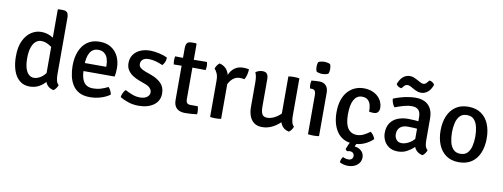

<svg xmlns="http://www.w3.org/2000/svg" viewBox="-72 -1142 4641 1771"><g transform="rotate(10 2248.0 -256.5)"><path d="M450.5 -140.5Q450.5 -111.5 456.2 -86Q462 -60.5 478.5 -46Q474.5 -32 463.2 -16.2Q452 -0.5 439.5 7.5Q390.5 -2.5 370 -39.5Q349.5 -76.5 349.5 -124.5V-729L355.5 -735.5H395Q427 -735.5 438.8 -719.8Q450.5 -704 450.5 -669.5ZM44 -241Q44 -330 72.2 -388Q100.5 -446 144.2 -474Q188 -502 235.5 -502Q283.5 -502 323.5 -482.5Q363.5 -463 398.5 -437.5L387 -355.5Q358 -378 322.8 -398.8Q287.5 -419.5 250 -419.5Q222.5 -419.5 199.5 -400.2Q176.5 -381 163 -341.2Q149.5 -301.5 149.5 -240Q149.5 -181 162 -144Q174.5 -107 195.2 -90Q216 -73 240 -73Q265 -73 292.5 -86.8Q320 -100.5 343.5 -129Q367 -157.5 380 -202L401 -125.5Q391.5 -92 365.5 -60Q339.5 -28 301.5 -7.5Q263.5 13 216 13Q159.5 13 121 -19.2Q82.5 -51.5 63.2 -108.8Q44 -166 44 -241Z M639 -214V-289H881.5V-302Q881.5 -337 871.8 -366.2Q862 -395.5 840.2 -413Q818.5 -430.5 782.5 -430.5Q731.5 -430.5 706 -387.5Q680.5 -344.5 680.5 -269V-237.5Q680.5 -190.5 690.2 -152.8Q700 -115 725 -93.2Q750 -71.5 796 -71.5Q833.5 -71.5 868.5 -82.2Q903.5 -93 935 -109.5Q948 -97 956.8 -78.2Q965.5 -59.5 967.5 -43.5Q932 -17.5 882.2 -2.2Q832.5 13 780 13Q720.5 13 680.8 -8Q641 -29 617.8 -65.8Q594.5 -102.5 584.2 -149Q574 -195.5 574 -246Q574 -320.5 597.2 -379.5Q620.5 -438.5 667 -472.5Q713.5 -506.5 782.5 -506.5Q847.5 -506.5 891.8 -478Q936 -449.5 958.5 -401.2Q981 -353 981 -293.5Q981 -269.5 979.2 -252.2Q977.5 -235 973.5 -214Z M1061.5 -37Q1062.5 -54 1072.5 -75.2Q1082.5 -96.5 1095.5 -109Q1127 -92 1163 -78.2Q1199 -64.5 1236 -64.5Q1277 -64.5 1301 -82Q1325 -99.5 1325.5 -127Q1325.5 -148 1309.5 -166Q1293.5 -184 1262.5 -195L1204.5 -216.5Q1170 -229 1141.2 -248Q1112.5 -267 1095 -294.2Q1077.5 -321.5 1077.5 -359Q1077.5 -405 1100.8 -438Q1124 -471 1164.2 -488.8Q1204.5 -506.5 1254.5 -506.5Q1295 -506.5 1340.8 -496Q1386.5 -485.5 1417.5 -470.5Q1418 -458 1414.5 -443.2Q1411 -428.5 1403.8 -415.8Q1396.5 -403 1387.5 -394.5Q1361 -407 1326 -417.2Q1291 -427.5 1253.5 -427.5Q1221 -427.5 1201.5 -411.8Q1182 -396 1182 -369.5Q1182 -348.5 1197.2 -334.5Q1212.5 -320.5 1243.5 -309L1305 -286.5Q1361.5 -266 1396.8 -230Q1432 -194 1432 -136Q1432 -66.5 1378 -26.8Q1324 13 1236 13Q1183.5 13 1138.8 -2Q1094 -17 1061.5 -37Z M1564.5 -581Q1564.5 -615.5 1576 -631.2Q1587.5 -647 1620 -647H1659L1665.5 -640V-121Q1665.5 -101 1675 -89.2Q1684.5 -77.5 1707 -77.5H1776Q1784 -54 1784 -25.5Q1784 -20 1783.8 -14Q1783.5 -8 1782 -3Q1757 0 1728.5 2.2Q1700 4.5 1670.5 4.5Q1619.5 4.5 1592 -21.2Q1564.5 -47 1564.5 -98.5ZM1789 -494.5Q1794 -476 1794 -457Q1794 -436 1789 -418.5L1625.5 -420.5L1491 -418.5Q1487 -437 1487 -457Q1487 -475 1491 -494.5L1627 -492.5Z M2182 -495Q2182 -474 2176 -446.2Q2170 -418.5 2156.5 -397.5Q2147 -400 2136.5 -400.8Q2126 -401.5 2116 -402Q2087.5 -402 2066.2 -390.2Q2045 -378.5 2030.2 -359.8Q2015.5 -341 2005 -318.5Q1994.5 -296 1988 -274.5L1973 -293.5Q1974 -329 1982.5 -365.2Q1991 -401.5 2008.8 -432.2Q2026.5 -463 2056.2 -481.8Q2086 -500.5 2128.5 -500.5Q2142 -500.5 2154.8 -499.2Q2167.5 -498 2182 -495ZM1868.5 -446Q1872 -459.5 1883 -476.2Q1894 -493 1906 -501Q1956 -490 1980.5 -450.8Q2005 -411.5 2008.5 -352V0Q1998 2 1984.5 3Q1971 4 1957 4Q1943 4 1929.5 3Q1916 2 1905.5 0V-343Q1905.5 -383 1893.5 -408.5Q1881.5 -434 1868.5 -446Z M2654.5 -140Q2654.5 -111 2660.5 -85.5Q2666.5 -60 2682.5 -45.5Q2678.5 -31 2667.5 -15.8Q2656.5 -0.5 2644 7.5Q2595 -2.5 2573.2 -39.8Q2551.5 -77 2551.5 -125V-493.5Q2561.5 -495.5 2575.2 -496.5Q2589 -497.5 2603 -497.5Q2617 -497.5 2630.5 -496.5Q2644 -495.5 2654.5 -493.5ZM2260.5 -388Q2260.5 -414 2257 -437.2Q2253.5 -460.5 2244.5 -478Q2255.5 -487.5 2273 -493.8Q2290.5 -500 2309 -500Q2339 -500 2351.5 -483.5Q2364 -467 2364 -434.5V-180Q2364 -130 2376.8 -107Q2389.5 -84 2426 -84Q2451.5 -84 2480.5 -96.2Q2509.5 -108.5 2535.5 -130.5Q2561.5 -152.5 2577.5 -182V-83.5Q2544.5 -44.5 2496 -17.8Q2447.5 9 2393 9Q2346.5 9 2317.2 -12.8Q2288 -34.5 2274.2 -72Q2260.5 -109.5 2260.5 -155Z M2925.5 0Q2915 2 2901.5 3Q2888 4 2874 4Q2860 4 2846.5 3Q2833 2 2822 0V-366.5Q2822 -393 2812.8 -405.8Q2803.5 -418.5 2778.5 -418.5H2767.5Q2763 -436.5 2763 -455Q2763 -464 2764 -473.2Q2765 -482.5 2767.5 -492.5Q2786.5 -495 2803.2 -496Q2820 -497 2831 -497H2844.5Q2882 -497 2903.8 -473.2Q2925.5 -449.5 2925.5 -408.5ZM2791.5 -627Q2791.5 -638 2793.8 -650.5Q2796 -663 2800.5 -672Q2809.5 -677 2825.2 -680.5Q2841 -684 2855.5 -684Q2869.5 -684 2886 -680.5Q2902.5 -677 2910.5 -672Q2915 -663 2917.2 -650.2Q2919.5 -637.5 2919.5 -627Q2919.5 -616.5 2917.2 -604Q2915 -591.5 2910.5 -582.5Q2903.5 -577.5 2886.5 -573.8Q2869.5 -570 2855.5 -570Q2841 -570 2825 -573.5Q2809 -577 2800.5 -582.5Q2796 -591.5 2793.8 -604Q2791.5 -616.5 2791.5 -627Z M3341 -303Q3342.5 -335.5 3335.2 -363.8Q3328 -392 3308.8 -409.8Q3289.5 -427.5 3253 -427.5Q3205.5 -427.5 3179.2 -381.8Q3153 -336 3153 -244Q3153 -154 3182.8 -112.8Q3212.5 -71.5 3266 -71.5Q3300 -71.5 3330.8 -87Q3361.5 -102.5 3387.5 -122.5Q3401 -114 3414.2 -95.8Q3427.5 -77.5 3431 -60.5Q3397 -27.5 3350.5 -7.2Q3304 13 3250 13Q3196.5 13 3158 -7.5Q3119.5 -28 3094.8 -63.8Q3070 -99.5 3058 -146Q3046 -192.5 3046 -244Q3046 -313.5 3063.5 -363.2Q3081 -413 3111 -444.8Q3141 -476.5 3178.2 -491.5Q3215.5 -506.5 3255.5 -506.5Q3301 -506.5 3335 -493Q3369 -479.5 3391.8 -457.2Q3414.5 -435 3425.5 -408.5Q3436.5 -382 3436.5 -356Q3436.5 -329.5 3424 -314Q3411.5 -298.5 3384 -298.5Q3371.5 -298.5 3361.5 -299.5Q3351.5 -300.5 3341 -303ZM3188 74.5Q3194 57.5 3204.5 33.2Q3215 9 3223.5 -6H3287Q3282 1 3275.5 14.5Q3269 28 3265.5 36.5Q3303 40 3329 63.5Q3355 87 3355 124.5Q3355 168 3321 195.8Q3287 223.5 3235 223.5Q3211.5 223.5 3190.2 217.5Q3169 211.5 3156.5 203.5Q3157.5 189 3163 175.2Q3168.5 161.5 3177 151Q3186.5 156.5 3200 160.5Q3213.5 164.5 3227 164.5Q3250.5 164.5 3261 153Q3271.5 141.5 3271.5 126Q3271.5 110 3260.8 98.8Q3250 87.5 3229 87.5Q3223 87.5 3216.8 88.8Q3210.5 90 3206 92Q3200 89.5 3195 84.5Q3190 79.5 3188 74.5Z M3517 -134Q3517 -191.5 3542.2 -228.2Q3567.5 -265 3610.8 -282.5Q3654 -300 3708.5 -300Q3736 -300 3771.5 -297.5Q3807 -295 3837.5 -288V-218.5Q3810.5 -225 3777.2 -226.8Q3744 -228.5 3715 -228.5Q3669.5 -228.5 3644.5 -205.2Q3619.5 -182 3619.5 -141.5Q3619.5 -111 3637 -89.8Q3654.5 -68.5 3687 -68.5Q3723.5 -68.5 3764 -94Q3804.5 -119.5 3832.5 -169L3848.5 -90Q3830.5 -69 3804 -45Q3777.5 -21 3742.8 -4Q3708 13 3664 13Q3614.5 13 3581.8 -9Q3549 -31 3533 -64.8Q3517 -98.5 3517 -134ZM3934 -46Q3930.5 -32 3919.2 -16.2Q3908 -0.5 3895.5 7.5Q3864 1 3844.5 -16Q3825 -33 3815.5 -56.8Q3806 -80.5 3804 -107V-332.5Q3804 -379.5 3782.8 -400.2Q3761.5 -421 3722.5 -421Q3685 -421 3645 -409.5Q3605 -398 3565 -382.5Q3553 -395 3544.8 -416.8Q3536.5 -438.5 3535.5 -458.5Q3563.5 -470.5 3598.8 -481Q3634 -491.5 3671.5 -497.8Q3709 -504 3743 -504Q3792.5 -504 3829 -486Q3865.5 -468 3885.8 -431Q3906 -394 3906 -336.5V-131.5Q3906 -103.5 3911.5 -82.2Q3917 -61 3934 -46ZM3681.5 -596Q3676.5 -599 3667.5 -602.5Q3658.5 -606 3649 -606Q3633.5 -606 3624 -597.2Q3614.5 -588.5 3609 -581.5L3597.5 -567Q3582.5 -567.5 3567.8 -576.5Q3553 -585.5 3547.5 -599L3556.5 -618.5Q3571 -651.5 3597 -671.5Q3623 -691.5 3655.5 -691.5Q3673 -691.5 3687.8 -686.5Q3702.5 -681.5 3711.5 -676.5L3755 -653.5Q3760.5 -650.5 3769.5 -646.5Q3778.5 -642.5 3788.5 -642.5Q3803 -642.5 3811.8 -650.8Q3820.5 -659 3827.5 -667.5L3839 -682Q3853.5 -681.5 3868 -672.5Q3882.5 -663.5 3888.5 -649.5L3880 -630Q3864.5 -595 3838.2 -576.2Q3812 -557.5 3780.5 -557.5Q3764.5 -557.5 3750.2 -562.2Q3736 -567 3724.5 -572.5Z M4452.5 -247Q4452.5 -170.5 4428 -111.8Q4403.5 -53 4355.5 -20Q4307.5 13 4236 13Q4165 13 4117 -20.5Q4069 -54 4044.8 -112.8Q4020.5 -171.5 4020.5 -247Q4020.5 -323 4045 -381.5Q4069.5 -440 4117.5 -473.2Q4165.5 -506.5 4236 -506.5Q4308 -506.5 4356.2 -473.2Q4404.5 -440 4428.5 -381.5Q4452.5 -323 4452.5 -247ZM4127 -247Q4127 -200.5 4136.5 -159Q4146 -117.5 4170 -91.8Q4194 -66 4237 -66Q4280 -66 4303.5 -91.8Q4327 -117.5 4336.5 -159Q4346 -200.5 4346 -247Q4346 -293.5 4336.5 -335Q4327 -376.5 4303.5 -402.5Q4280 -428.5 4237 -428.5Q4194 -428.5 4170 -402.5Q4146 -376.5 4136.5 -335Q4127 -293.5 4127 -247Z"/></g></svg>

Font: Signika
Style: Regular
Weight: 400
Designer: Anna Giedry
Foundry: Anna Giedry
Version: Version 2.001